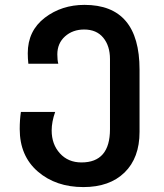

<svg xmlns="http://www.w3.org/2000/svg" viewBox="-20 -760 667 780"><path d="M321.8 -640.1Q275.4 -640.1 244.1 -612.1Q212.9 -584 212.9 -539.1Q212.9 -516.1 216.8 -501H95.2Q92.8 -522.9 92.8 -543.9Q92.8 -634.8 162.1 -688Q230.5 -740.2 323.2 -740.2Q546.9 -740.2 546.9 -477.1V-224.1Q546.9 -118.7 486.1 -59.3Q425.3 0 318.8 0Q207 0 133.8 -63Q60.1 -126.5 60.1 -235.8Q60.1 -273.4 64.9 -305.2H204.1Q189.9 -265.1 189.9 -230Q189.9 -173.8 223.4 -137Q256.8 -100.1 311 -100.1Q426.8 -100.1 426.8 -234.9V-520Q426.8 -573.7 399.4 -606.9Q372.1 -640.1 321.8 -640.1Z"/></svg>

Font: Miedinger*
Style: Bold
Weight: 700
Version: Version 001.000